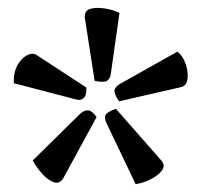

<svg xmlns="http://www.w3.org/2000/svg" viewBox="-20 -710 510 487"><path d="M140 -257Q130 -242 114.5 -248.5Q99 -255 85 -271.5Q71 -288 63 -303L184 -422Q194 -431 204 -430Q214 -429 225 -413ZM172 -458 15 -499Q14 -526 24 -544Q34 -562 48 -569.5Q62 -577 72 -571L199 -488Q200 -468 192 -461Q184 -454 172 -458ZM324 -243 249 -400Q244 -412 248 -419Q252 -426 274 -434L390 -302Q400 -289 390 -276.5Q380 -264 360.5 -254.5Q341 -245 324 -243ZM220 -505 195 -666Q194 -683 209 -687.5Q224 -692 246 -688.5Q268 -685 283 -677L261 -522Q259 -510 251.5 -505Q244 -500 220 -505ZM282 -453Q269 -472 270.5 -481Q272 -490 284 -497L430 -579Q444 -568 451 -547.5Q458 -527 455.5 -509.5Q453 -492 439 -489Z"/></svg>

Font: Yanone Kaffeesatz ExtraLight Medium
Style: Regular
Weight: 500
Version: Version 2.003